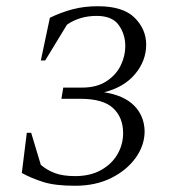

<svg xmlns="http://www.w3.org/2000/svg" viewBox="-20 -588 547 616"><path d="M290 -537Q236 -537 195 -509L125 -394H111L140 -531Q175 -548 212 -558Q249 -568 294 -568Q375 -568 412 -531Q449 -494 449 -445Q449 -393 413.5 -350.5Q378 -308 314 -292Q378 -282 410.5 -249Q443 -216 444 -167Q444 -122 415.5 -82Q387 -42 337 -17Q287 8 221 8Q157 8 119 -4Q81 -16 50 -33L66 -162H80L111 -59Q131 -42 156.5 -32.5Q182 -23 221 -23Q269 -23 303.5 -42Q338 -61 356.5 -92.5Q375 -124 375 -161Q375 -211 343 -241Q311 -271 238 -271H177L183 -307H244Q290 -307 321 -327Q352 -347 367 -377.5Q382 -408 382 -440Q382 -478 361 -507.5Q340 -537 290 -537Z"/></svg>

Font: Spectral SC Light
Style: Italic
Weight: 300
Italic angle: -10°
Designer: Jean-Baptiste Levee
Foundry: Production Type
Version: Version 2.001